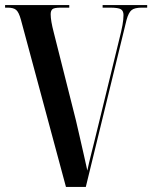

<svg xmlns="http://www.w3.org/2000/svg" viewBox="-20 -734 598 754"><path d="M62 -657Q54 -686 43.5 -695Q33 -704 10 -704H0V-714H252V-704H219Q193 -704 186 -698Q179 -692 179 -678Q179 -665 182 -647.5Q185 -630 191 -607L278 -262Q284 -235 293 -197Q302 -159 310 -122.5Q318 -86 323 -64Q329 -93 335.5 -118.5Q342 -144 349.5 -174.5Q357 -205 368 -250L447 -574Q457 -613 461 -635.5Q465 -658 465 -675Q465 -691 455 -697.5Q445 -704 411 -704H383V-714H558V-704H537Q509 -704 497 -694.5Q485 -685 477 -656L317 0H239Z"/></svg>

Font: Noto Serif Display ExtraCondensed SemiBold
Style: Regular
Weight: 600
Width: 2
Designer: Monotype Design Team
Foundry: Monotype Imaging Inc.
Version: Version 2.009